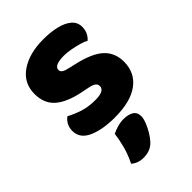

<svg xmlns="http://www.w3.org/2000/svg" viewBox="-224 -593 940 940"><g transform="rotate(-45 246.0 -123.0)"><path d="M462 -145Q462 -69 404.5 -26Q347 17 237 17Q152 17 97.5 -7.5Q43 -32 43 -84Q43 -108 53 -125Q63 -142 77 -152Q106 -136 143.5 -123.5Q181 -111 230 -111Q294 -111 294 -144Q294 -158 282 -166Q270 -174 242 -179L212 -185Q126 -202 83 -239Q40 -276 40 -343Q40 -418 101 -460Q162 -502 260 -502Q309 -502 349.5 -492.5Q390 -483 414 -462.5Q438 -442 438 -410Q438 -388 429.5 -371Q421 -354 408 -343Q397 -350 373.5 -357Q350 -364 323 -369Q296 -374 275 -374Q242 -374 224 -366.5Q206 -359 206 -343Q206 -332 216 -325Q226 -318 254 -312L285 -305Q381 -283 421.5 -244.5Q462 -206 462 -145ZM276 223Q260 241 240 248.5Q220 256 197 256Q159 256 133 233Q154 191 164.5 151.5Q175 112 180 73Q196 65 217.5 58.5Q239 52 261 52Q293 52 313 64Q333 76 333 104Q333 120 324 143Q315 166 302 187.5Q289 209 276 223Z"/></g></svg>

Font: Baloo Bhaijaan 2 ExtraBold
Style: Regular
Weight: 800
Designer: Sanskriti Dholi, Noopur Datye and Ek Type
Foundry: Ek Type
Version: Version 1.701